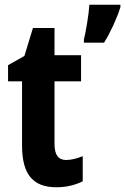

<svg xmlns="http://www.w3.org/2000/svg" viewBox="-20 -780 528 810"><path d="M488 -750V-760H357C355 -721 342 -645 334 -613V-600H419C447 -645 473 -702 488 -750ZM259 -105C226 -105 210 -127 210 -172V-437H322V-547H210V-662H119L83 -544L14 -505V-437H73V-166C73 -41 122 10 218 10C262 10 298 0 329 -15V-121C305 -112 282 -105 259 -105Z"/></svg>

Font: Noto Sans Georgian Condensed Bold
Style: Regular
Weight: 700
Width: 3
Designer: Monotype Design Team, Akaki Razmadze
Foundry: Google LLC
Version: Version 2.005